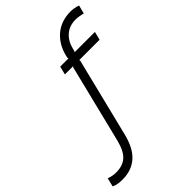

<svg xmlns="http://www.w3.org/2000/svg" viewBox="-507 -969 1307 1307"><g transform="rotate(-45 146.5 -315.0)"><path d="M181 -569H101L116 -629H196L193 -636L197 -655Q219 -743 280 -794Q341 -845 431 -845Q448 -845 467.5 -841.5Q487 -838 501 -832L485 -771Q469 -776 450 -779Q431 -782 417 -782Q356 -782 316.5 -747Q277 -712 263 -653L259 -636L254 -629H450L435 -569H239L241 -562L101 4Q75 113 18 164Q-39 215 -127 215Q-153 215 -172 211.5Q-191 208 -208 200L-193 137Q-160 150 -123 150Q-59 150 -22 116Q15 82 35 3L175 -563Z"/></g></svg>

Font: TypoPRO Sinkin Sans
Style: 300 Light Italic
Weight: 300
Italic angle: -112°
Designer: Keith Bates
Foundry: K-Type
Version: Sinkin Sans (version 1.0)  by Keith Bates   •   © 2014   www